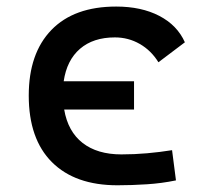

<svg xmlns="http://www.w3.org/2000/svg" viewBox="-20 -547 626 577"><path d="M333 9.8Q205.6 9.8 136 -59.8Q66.4 -129.4 66.4 -259.8Q66.4 -386.7 134.5 -457Q202.6 -527.3 329.1 -527.3Q404.8 -527.3 458.7 -499.3Q512.7 -471.2 535.6 -419.9L456.1 -359.9Q434.1 -395.5 399.9 -415Q365.7 -434.6 325.2 -434.6Q260.3 -434.6 220.5 -400.4Q180.7 -366.2 171.4 -302.7H382.8V-217.8H172.9Q184.1 -151.9 228.3 -117.4Q272.5 -83 344.7 -83Q383.8 -83 422.1 -86.4Q460.4 -89.8 497.1 -95.7L508.8 -4.9Q466.3 3.9 421.4 6.8Q376.5 9.8 333 9.8Z"/></svg>

Font: Cascadia Code NF
Style: Regular
Weight: 400
Monospace: yes
Designer: Aaron Bell
Foundry: Saja Typeworks
Version: Version 2404.023; ttfautohint (v1.8.4)